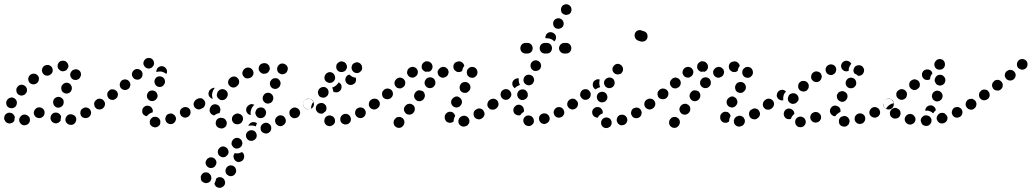

<svg xmlns="http://www.w3.org/2000/svg" viewBox="-24 -567 4858 904"><path d="M109 16Q113 12 115 8Q117 3 117 -2Q117 -7 116 -11Q112 -21 102 -25Q93 -30 83 -26H82Q78 -24 74 -20Q71 -17 69 -13Q66 -8 66 -3Q66 2 68 7Q72 16 81 21Q90 25 100 21H101Q106 19 109 16ZM332 7Q337 -2 334 -12Q331 -22 321 -26Q312 -31 302 -28H301Q292 -25 287 -15Q282 -6 285 4Q289 14 298 18Q307 23 317 20H318Q328 16 332 7ZM28 13Q23 15 18 14Q14 14 9 11Q5 9 2 5Q1 4 1 4Q-2 0 -4 -5Q-5 -10 -4 -15Q-4 -20 -1 -24Q1 -28 5 -31Q14 -38 24 -36Q34 -35 40 -27Q41 -26 41 -26Q42 -24 44 -21Q45 -18 46 -15Q44 -9 44 -3Q44 -2 44 0Q43 2 41 5Q39 7 37 9Q33 12 28 13ZM241 14Q236 14 232 13Q227 11 223 8Q219 5 217 0Q217 -1 216 -1Q212 -11 215 -20Q219 -30 228 -35Q233 -37 238 -37Q243 -37 247 -36Q252 -34 256 -31Q259 -27 262 -23Q262 -23 262 -23Q262 -21 263 -20Q263 -19 264 -17Q262 -12 262 -7Q261 -4 262 0Q260 3 257 6Q254 9 251 11Q246 13 241 14ZM399 -20Q402 -24 404 -29Q405 -34 405 -39Q404 -44 402 -48Q397 -57 387 -60Q377 -63 368 -58L367 -57Q363 -55 359 -51Q356 -47 355 -42Q354 -38 354 -33Q355 -28 357 -23Q362 -14 372 -12Q382 -9 391 -14H392Q396 -17 399 -20ZM185 -30Q188 -40 183 -49Q177 -58 167 -61Q157 -63 148 -58L147 -57Q139 -52 136 -42Q133 -32 139 -23Q144 -14 154 -12Q164 -9 173 -14L174 -15Q183 -20 185 -30ZM466 -64Q469 -68 469 -73Q470 -78 469 -82Q468 -87 465 -91Q459 -100 449 -101Q439 -103 430 -97Q426 -94 423 -90Q420 -85 419 -81Q419 -76 420 -71Q421 -66 424 -62Q430 -53 440 -52Q450 -50 459 -56Q463 -59 466 -64ZM6 -76Q3 -86 9 -95V-96Q12 -100 16 -103Q20 -106 25 -107Q29 -109 34 -108Q39 -107 44 -104Q52 -99 55 -89Q57 -79 52 -70V-69Q49 -65 45 -62Q41 -59 36 -58Q35 -58 34 -58Q33 -58 32 -57Q30 -58 27 -58Q24 -59 21 -59Q20 -59 19 -60Q18 -60 17 -61Q8 -66 6 -76ZM226 -86Q226 -81 228 -76Q229 -71 233 -68Q236 -64 241 -62Q245 -60 250 -60Q255 -60 260 -62Q264 -64 268 -67Q272 -70 274 -75V-76Q276 -80 276 -85Q276 -90 275 -95Q273 -100 269 -103Q266 -107 261 -109Q252 -113 242 -109Q233 -106 228 -96V-95Q226 -91 226 -86ZM53 -142Q53 -131 60 -124Q68 -117 78 -117Q89 -118 96 -125V-126Q104 -133 103 -144Q103 -154 95 -161Q88 -168 78 -168Q67 -168 60 -160Q52 -152 53 -142ZM265 -147Q266 -137 275 -131Q284 -125 294 -127Q304 -129 310 -137V-138Q313 -142 314 -147Q315 -152 314 -157Q313 -162 310 -166Q308 -170 304 -173Q295 -179 285 -177Q275 -175 269 -166H268Q263 -157 265 -147ZM112 -207Q110 -203 109 -198Q108 -193 110 -188Q111 -183 114 -179Q121 -171 131 -170Q141 -169 149 -175L150 -176Q158 -182 159 -193Q161 -203 154 -211Q148 -219 137 -220Q127 -221 119 -215L118 -214Q114 -211 112 -207ZM307 -220Q306 -215 307 -210Q308 -205 311 -201Q314 -197 318 -194Q327 -189 337 -191Q347 -193 353 -202V-203Q356 -207 357 -212Q358 -217 357 -222Q356 -227 353 -231Q350 -235 346 -237Q337 -243 327 -240Q317 -238 311 -229Q308 -224 307 -220ZM175 -244Q171 -235 176 -225Q180 -216 190 -212Q200 -209 209 -213L210 -214Q219 -218 223 -228Q226 -238 222 -247Q220 -252 216 -255Q212 -258 208 -260Q203 -262 198 -261Q193 -261 189 -259H188Q178 -254 175 -244ZM296 -247Q297 -250 298 -252Q298 -255 298 -258Q297 -268 289 -275Q282 -282 271 -281H270Q265 -281 261 -279Q256 -277 253 -273Q250 -269 248 -264Q247 -260 247 -255Q248 -244 256 -238Q263 -231 274 -231L275 -232Q279 -232 283 -234Q287 -235 290 -238Q291 -240 292 -241Q294 -244 296 -247Z M714 31Q719 30 723 26Q727 23 729 19Q731 14 731 9Q732 -1 725 -9Q718 -17 708 -17Q697 -18 690 -11Q682 -4 681 6Q681 11 682 16Q684 21 687 24Q691 28 695 30Q700 32 705 33Q710 33 714 31ZM796 11Q800 7 802 3Q804 -2 805 -7Q805 -12 803 -16Q799 -26 790 -30Q781 -35 771 -31Q766 -30 762 -26Q759 -23 757 -18Q755 -14 754 -9Q754 -4 756 1Q759 11 769 15Q778 19 788 16Q793 14 796 11ZM860 -16Q864 -18 867 -22Q871 -26 872 -31Q874 -35 873 -40Q873 -45 871 -50Q866 -59 856 -62Q846 -65 837 -60Q828 -56 824 -46Q821 -36 826 -27Q828 -22 832 -19Q836 -16 841 -14Q845 -13 850 -13Q855 -14 860 -16ZM658 -23Q654 -25 650 -29Q647 -33 646 -38Q645 -43 646 -48Q647 -58 655 -64Q663 -71 674 -69Q679 -69 683 -66Q687 -64 690 -60Q693 -56 695 -51Q696 -46 695 -41Q695 -40 695 -40Q695 -39 695 -38Q693 -38 691 -37Q682 -34 675 -28Q670 -24 667 -20Q667 -20 667 -20Q667 -20 667 -20Q662 -20 658 -23ZM934 -64Q937 -68 938 -73Q938 -78 937 -83Q936 -87 933 -92Q927 -100 917 -102Q907 -103 898 -97Q894 -94 892 -90Q889 -86 888 -81Q887 -76 888 -71Q890 -66 892 -62Q899 -54 909 -52Q919 -51 927 -57Q932 -60 934 -64ZM470 -73Q472 -83 466 -91Q460 -100 450 -102Q439 -104 431 -98Q427 -95 424 -91Q421 -86 420 -81Q420 -77 421 -72Q422 -67 424 -63Q427 -59 431 -56Q436 -53 441 -52Q445 -52 450 -53Q455 -54 459 -56V-57Q468 -62 470 -73ZM669 -107Q673 -98 682 -93Q687 -91 692 -91Q697 -91 702 -93Q706 -95 710 -98Q713 -101 715 -106H716Q720 -116 716 -125Q712 -135 703 -139Q698 -141 693 -141Q688 -141 684 -140Q679 -138 675 -134Q672 -131 670 -126Q666 -117 669 -107ZM531 -118Q532 -129 526 -137Q523 -141 518 -143Q514 -146 509 -146Q504 -147 499 -146Q495 -145 491 -142V-141Q482 -135 481 -125Q480 -115 486 -106Q489 -102 493 -100Q497 -97 502 -97Q507 -96 512 -97Q517 -99 521 -102Q529 -108 531 -118ZM587 -157Q589 -161 590 -166Q590 -171 589 -176Q587 -180 584 -184Q581 -188 577 -190Q572 -193 567 -193Q563 -194 558 -192Q553 -191 549 -188Q545 -185 543 -180Q540 -176 540 -171Q539 -166 541 -161Q542 -156 545 -152Q549 -149 553 -146Q557 -144 562 -143Q567 -143 572 -144Q577 -146 581 -149Q585 -152 587 -157ZM704 -177Q706 -167 715 -161Q724 -156 734 -158Q744 -161 749 -170Q755 -179 752 -189Q750 -199 741 -204Q732 -209 722 -207Q712 -205 707 -196Q701 -187 704 -177ZM647 -216Q648 -226 641 -234Q634 -241 624 -242Q614 -243 606 -236Q598 -229 597 -218Q597 -208 604 -200Q610 -193 621 -192Q631 -191 639 -198Q647 -205 647 -216ZM723 -251Q732 -257 742 -255Q752 -253 758 -244Q764 -236 762 -226Q761 -224 761 -222Q760 -220 759 -219Q756 -221 753 -223Q745 -228 736 -230Q726 -231 717 -229Q715 -228 712 -228Q712 -230 712 -232Q712 -234 713 -236Q715 -246 723 -251ZM687 -247Q683 -245 678 -244Q673 -244 668 -246Q663 -247 660 -251Q652 -258 651 -268Q651 -278 658 -286Q665 -294 675 -294Q686 -295 693 -288Q697 -285 699 -280Q701 -276 701 -271Q702 -268 701 -265Q701 -262 700 -260Q698 -258 697 -257Q696 -255 695 -253Q692 -249 687 -247Z M987 294Q987 295 986 297Q986 299 986 300Q987 302 988 304Q992 313 1002 316Q1012 319 1021 315L1022 314Q1027 312 1030 308Q1033 305 1035 300Q1036 295 1036 290Q1035 285 1033 281Q1031 276 1027 273Q1023 270 1019 268Q1014 267 1009 267Q1004 267 1000 270H999Q997 271 996 272Q995 273 994 274Q994 275 993 276Q992 285 987 294ZM966 255Q963 251 959 248Q955 245 950 245Q945 244 940 245Q935 246 931 249Q927 252 925 256Q922 261 921 266Q921 270 922 275Q922 276 922 277Q923 282 926 286Q929 289 934 292Q938 294 943 295Q948 296 953 294Q963 292 968 283Q973 274 970 264Q970 264 970 263Q969 259 966 255ZM1038 242Q1040 253 1049 258Q1053 261 1058 262Q1063 263 1068 262Q1072 261 1077 258Q1081 255 1083 251L1084 250Q1090 242 1087 231Q1085 221 1077 216Q1068 210 1058 212Q1048 214 1042 223V224Q1036 232 1038 242ZM995 196Q994 186 985 179Q982 176 977 175Q972 173 967 174Q962 174 958 177Q953 179 950 183V184Q943 192 944 202Q946 213 954 219Q962 225 972 224Q982 223 989 215V214Q996 206 995 196ZM1078 159Q1073 168 1077 178Q1080 188 1089 193Q1098 198 1108 194Q1118 191 1123 182V181Q1127 173 1125 163Q1123 154 1115 149Q1107 153 1098 155Q1090 156 1081 154Q1081 155 1080 156Q1079 157 1079 158ZM1052 152Q1053 142 1047 133Q1044 129 1040 127Q1036 124 1031 123Q1026 122 1021 123Q1017 124 1012 127V128Q1003 134 1002 144Q1000 154 1006 163Q1009 167 1013 169Q1017 172 1022 173Q1027 174 1032 173Q1037 172 1041 169V168Q1050 162 1052 152ZM1112 122Q1115 119 1116 114Q1118 109 1117 104Q1116 99 1114 95Q1109 86 1099 83Q1089 80 1080 85L1079 86Q1075 88 1072 92Q1069 96 1067 101Q1066 106 1066 111Q1067 116 1070 120Q1075 129 1085 132Q1095 134 1104 129Q1109 126 1112 122ZM1179 87Q1182 83 1184 79Q1185 74 1185 69Q1184 64 1182 59Q1177 50 1167 47Q1158 44 1148 49Q1138 54 1135 64Q1132 73 1137 83Q1142 92 1151 95Q1161 98 1170 94L1171 93Q1176 91 1179 87ZM1239 59H1240Q1244 56 1247 53Q1251 49 1252 44Q1254 39 1253 34Q1253 29 1251 25Q1246 16 1236 12Q1226 9 1217 14H1216Q1212 17 1209 20Q1205 24 1204 29Q1202 33 1203 38Q1203 43 1205 48Q1210 57 1220 60Q1230 64 1239 59ZM1026 37Q1031 35 1035 32Q1039 29 1041 25Q1043 20 1044 15Q1044 10 1043 6Q1041 1 1038 -3Q1035 -7 1031 -9Q1026 -12 1021 -12Q1021 -12 1020 -12Q1010 -14 1002 -8Q993 -2 992 9Q991 14 992 18Q993 23 996 27Q999 31 1004 34Q1008 36 1013 37Q1015 37 1016 38Q1021 38 1026 37ZM1155 24Q1150 24 1146 26Q1146 25 1146 24Q1147 23 1147 22V21Q1150 17 1153 14Q1157 10 1162 9Q1166 7 1171 8Q1176 8 1181 10Q1182 11 1184 12Q1185 12 1186 14Q1184 17 1182 22Q1181 25 1181 28Q1178 27 1174 26Q1165 23 1155 24ZM1316 17Q1319 13 1321 9Q1322 4 1322 -1Q1321 -6 1319 -10Q1314 -20 1304 -23Q1294 -26 1285 -21L1284 -20Q1280 -18 1277 -14Q1274 -11 1272 -6Q1271 -1 1271 4Q1272 9 1274 13Q1279 22 1289 26Q1298 29 1308 24V23Q1313 21 1316 17ZM1114 9Q1117 5 1119 0Q1121 -4 1120 -9Q1120 -14 1118 -19Q1113 -28 1103 -31Q1094 -35 1084 -30L1082 -29Q1078 -27 1074 -23Q1071 -19 1069 -15Q1068 -10 1068 -5Q1068 0 1071 5Q1075 14 1085 17Q1095 20 1104 16L1106 15Q1111 13 1114 9ZM1384 -21Q1387 -25 1388 -29Q1390 -34 1389 -39Q1388 -44 1386 -48Q1380 -57 1370 -60Q1360 -63 1352 -57H1351Q1346 -54 1343 -50Q1340 -47 1339 -42Q1338 -37 1339 -32Q1339 -27 1342 -23Q1347 -14 1357 -11Q1367 -9 1376 -14H1377Q1381 -17 1384 -21ZM1178 -37Q1178 -32 1180 -28Q1181 -23 1185 -19Q1188 -15 1192 -13Q1202 -9 1211 -12Q1221 -15 1226 -25Q1228 -30 1229 -35Q1229 -40 1228 -44Q1226 -49 1223 -53Q1219 -57 1215 -59Q1206 -63 1196 -60Q1186 -57 1181 -47Q1179 -42 1178 -37ZM966 -36Q961 -45 964 -55V-57Q966 -62 969 -66Q972 -70 976 -73Q980 -75 985 -76Q990 -77 995 -75Q1005 -73 1010 -64Q1015 -55 1013 -45L1012 -42Q1012 -40 1011 -38Q1010 -36 1009 -34Q1007 -34 1006 -34Q996 -32 988 -26Q987 -25 986 -24Q985 -24 984 -24Q983 -24 982 -24Q972 -27 966 -36ZM1172 -72Q1173 -73 1174 -73Q1167 -77 1160 -77Q1152 -76 1146 -71L1144 -69Q1136 -63 1135 -52Q1134 -42 1141 -34Q1144 -30 1148 -28Q1152 -26 1157 -25Q1155 -32 1156 -40Q1157 -49 1161 -57Q1165 -66 1172 -72ZM1454 -73Q1455 -83 1449 -91Q1447 -95 1442 -98Q1438 -101 1433 -102Q1428 -102 1424 -101Q1419 -100 1415 -97H1414Q1410 -94 1407 -90Q1404 -86 1404 -81Q1403 -76 1404 -71Q1405 -66 1408 -62Q1414 -54 1424 -52Q1434 -50 1443 -56Q1452 -62 1454 -73ZM942 -76Q944 -86 938 -94Q935 -98 931 -101Q926 -104 922 -105Q917 -105 912 -104Q907 -103 903 -100L899 -97Q895 -95 892 -90Q889 -86 888 -81Q888 -76 889 -72Q890 -67 893 -63Q895 -59 900 -56Q904 -53 909 -52Q914 -52 918 -53Q923 -54 927 -57L932 -59Q940 -65 942 -76ZM1213 -106Q1212 -101 1214 -96Q1215 -92 1219 -88Q1222 -84 1226 -82Q1236 -77 1246 -81Q1255 -84 1260 -93V-94Q1263 -99 1263 -104Q1263 -109 1262 -113Q1260 -118 1257 -122Q1253 -125 1249 -128Q1240 -132 1230 -129Q1220 -126 1216 -116H1215Q1213 -111 1213 -106ZM998 -126Q996 -121 997 -116Q998 -111 1001 -107Q1004 -103 1008 -100Q1016 -94 1027 -96Q1037 -98 1043 -107L1044 -109Q1050 -117 1048 -127Q1046 -138 1037 -143Q1029 -149 1019 -147Q1009 -145 1003 -137L1001 -135Q999 -131 998 -126ZM988 -154Q984 -154 980 -153Q976 -152 972 -150L968 -147Q964 -144 961 -140Q959 -135 958 -131Q957 -126 958 -121Q959 -116 962 -112Q965 -108 969 -105Q973 -102 978 -102Q978 -102 978 -102Q978 -102 978 -102Q976 -106 975 -112Q973 -121 976 -131Q978 -140 983 -147L984 -149Q986 -152 988 -154ZM1248 -165Q1251 -156 1260 -151Q1265 -149 1270 -148Q1275 -148 1280 -150Q1284 -151 1288 -155Q1292 -158 1294 -162V-163Q1299 -172 1296 -182Q1292 -192 1283 -197Q1279 -199 1274 -199Q1269 -199 1264 -198Q1259 -196 1256 -193Q1252 -190 1250 -185L1249 -184Q1245 -175 1248 -165ZM1050 -182Q1049 -172 1056 -164Q1063 -156 1073 -155Q1083 -154 1091 -161L1093 -163Q1101 -169 1102 -180Q1103 -190 1096 -198Q1089 -206 1079 -207Q1069 -207 1061 -201L1059 -199Q1051 -192 1050 -182ZM1124 -240Q1121 -236 1119 -232Q1117 -227 1117 -222Q1117 -217 1119 -213Q1124 -203 1133 -199Q1143 -196 1152 -200L1155 -201Q1164 -205 1168 -215Q1172 -224 1167 -234Q1165 -238 1162 -242Q1158 -245 1154 -247Q1149 -249 1144 -249Q1139 -249 1134 -247L1132 -246Q1128 -244 1124 -240ZM1282 -234Q1285 -224 1295 -220Q1304 -215 1314 -219Q1323 -222 1328 -231V-232Q1333 -241 1330 -251Q1326 -261 1317 -265Q1308 -270 1298 -267Q1288 -263 1284 -254L1283 -253Q1279 -244 1282 -234ZM1199 -260Q1193 -252 1194 -241Q1196 -231 1204 -225Q1212 -218 1222 -220H1225Q1230 -221 1234 -223Q1238 -226 1241 -230Q1244 -234 1246 -239Q1247 -243 1246 -248Q1245 -253 1243 -258Q1240 -262 1236 -265Q1232 -268 1228 -269Q1223 -270 1218 -270L1216 -269Q1205 -268 1199 -260Z M1541 23Q1550 18 1553 8Q1554 3 1553 -2Q1553 -6 1550 -11Q1548 -15 1544 -18Q1540 -21 1535 -22L1534 -23Q1524 -25 1515 -20Q1506 -15 1504 -5Q1501 5 1506 14Q1511 23 1521 26H1522Q1532 29 1541 23ZM1620 13Q1623 10 1626 6Q1628 1 1628 -4Q1629 -9 1627 -13Q1624 -23 1615 -28Q1606 -33 1596 -30H1595Q1591 -28 1587 -25Q1583 -22 1581 -17Q1578 -13 1578 -8Q1578 -3 1579 2Q1582 12 1591 16Q1600 21 1610 18H1611Q1616 17 1620 13ZM1693 -21Q1696 -25 1697 -29Q1699 -34 1698 -39Q1698 -44 1695 -48Q1693 -53 1689 -56Q1685 -59 1680 -60Q1676 -62 1671 -61Q1666 -61 1661 -58Q1656 -56 1653 -52Q1650 -48 1649 -43Q1647 -38 1648 -33Q1648 -28 1651 -24Q1656 -15 1666 -12Q1676 -9 1685 -14Q1690 -17 1693 -21ZM1472 -38Q1464 -45 1463 -55V-56Q1463 -66 1469 -74Q1476 -81 1487 -82Q1497 -83 1505 -76Q1513 -69 1513 -59V-58Q1514 -54 1512 -50Q1511 -45 1508 -42Q1506 -41 1504 -39Q1499 -36 1495 -32Q1493 -32 1492 -32Q1491 -32 1490 -32Q1480 -31 1472 -38ZM1759 -64Q1762 -68 1763 -73Q1763 -78 1762 -82Q1761 -87 1758 -91Q1752 -100 1742 -102Q1732 -103 1724 -97H1723Q1719 -94 1716 -90Q1714 -86 1713 -81Q1712 -76 1713 -71Q1714 -66 1717 -62Q1723 -54 1733 -52Q1743 -50 1752 -56V-57Q1756 -59 1759 -64ZM1404 -81Q1406 -92 1415 -98Q1424 -104 1434 -102Q1444 -100 1450 -92Q1451 -91 1451 -90Q1452 -89 1452 -88Q1446 -81 1443 -72Q1440 -64 1441 -55Q1432 -50 1423 -53Q1414 -55 1408 -63Q1403 -71 1404 -81ZM1473 -129Q1474 -124 1476 -120Q1478 -115 1482 -112Q1486 -109 1491 -108Q1496 -107 1501 -107Q1506 -108 1510 -110Q1514 -113 1517 -116Q1521 -120 1522 -125V-126Q1525 -136 1520 -145Q1515 -154 1505 -157Q1495 -159 1486 -154Q1477 -149 1474 -139Q1472 -134 1473 -129ZM1568 -175 1569 -176Q1570 -178 1571 -180Q1574 -178 1577 -175Q1580 -172 1582 -169Q1586 -160 1583 -150Q1580 -140 1571 -135Q1565 -132 1558 -132Q1551 -132 1545 -136Q1545 -137 1545 -137Q1544 -147 1540 -155Q1549 -157 1556 -163Q1563 -168 1568 -175ZM1651 -183Q1654 -192 1651 -201Q1644 -202 1638 -204Q1630 -208 1623 -214Q1622 -215 1621 -216Q1620 -216 1619 -215Q1617 -215 1616 -214H1615Q1606 -209 1603 -199Q1600 -189 1605 -180Q1610 -171 1620 -168Q1630 -165 1639 -170Q1648 -174 1651 -183ZM1504 -196Q1506 -186 1515 -181Q1524 -175 1534 -177Q1544 -179 1550 -188Q1556 -197 1553 -207Q1551 -217 1543 -223Q1534 -229 1524 -227Q1514 -224 1508 -216V-215Q1502 -207 1504 -196ZM1646 -271Q1650 -273 1655 -274Q1660 -274 1665 -272Q1670 -270 1673 -267Q1674 -266 1674 -266Q1681 -259 1681 -248Q1682 -238 1674 -231Q1667 -223 1657 -223Q1646 -223 1639 -230Q1639 -230 1639 -230Q1636 -233 1634 -237Q1632 -241 1631 -245Q1632 -250 1632 -255Q1632 -255 1632 -255Q1633 -258 1634 -261Q1636 -264 1638 -266Q1641 -269 1646 -271ZM1566 -270Q1562 -266 1560 -261Q1559 -257 1559 -252Q1559 -247 1561 -242Q1565 -233 1575 -229Q1585 -226 1594 -230H1595Q1604 -234 1608 -244Q1612 -254 1607 -263Q1605 -268 1602 -271Q1598 -275 1593 -276Q1589 -278 1584 -278Q1579 -278 1574 -276V-275Q1569 -273 1566 -270Z M1879 15Q1881 11 1880 6Q1880 1 1877 -4Q1875 -8 1871 -11Q1867 -14 1862 -16Q1858 -17 1853 -16Q1848 -16 1843 -14Q1839 -11 1836 -7L1835 -6Q1831 -2 1830 3Q1829 8 1829 13Q1830 18 1832 22Q1834 26 1838 29Q1846 36 1857 35Q1867 34 1873 26L1875 24Q1878 20 1879 15ZM2177 23Q2181 19 2183 15Q2186 11 2186 6Q2187 1 2185 -4Q2182 -14 2173 -19Q2164 -24 2154 -21L2152 -20Q2147 -19 2144 -16Q2140 -13 2137 -8Q2135 -4 2134 1Q2134 6 2135 11Q2138 21 2147 26Q2156 31 2166 28L2168 27Q2173 26 2177 23ZM2079 6Q2071 -1 2070 -11Q2070 -13 2070 -14Q2069 -25 2076 -32Q2083 -40 2093 -41Q2098 -41 2103 -40Q2108 -38 2111 -35Q2114 -32 2116 -29Q2118 -25 2119 -22Q2118 -20 2118 -19Q2113 -10 2112 -1Q2112 2 2112 5Q2109 7 2105 9Q2102 11 2098 11Q2087 12 2079 6ZM2253 -17Q2255 -21 2257 -26Q2258 -30 2257 -35Q2256 -40 2253 -44Q2251 -49 2247 -52Q2243 -54 2238 -56Q2233 -57 2228 -56Q2223 -55 2219 -52L2217 -51Q2213 -49 2210 -45Q2207 -41 2206 -36Q2205 -31 2206 -26Q2207 -21 2209 -17Q2215 -8 2225 -6Q2235 -3 2244 -9L2245 -10Q2250 -13 2253 -17ZM1929 -57Q1928 -67 1920 -73Q1916 -76 1911 -78Q1906 -79 1901 -78Q1896 -78 1892 -75Q1888 -73 1885 -69L1883 -67Q1877 -59 1878 -49Q1880 -39 1888 -32Q1892 -29 1896 -28Q1901 -27 1906 -27Q1911 -28 1915 -30Q1920 -33 1923 -37L1924 -38Q1930 -46 1929 -57ZM2322 -72Q2324 -83 2318 -91Q2315 -95 2310 -98Q2306 -100 2301 -101Q2296 -102 2292 -101Q2287 -100 2283 -97L2281 -96Q2273 -90 2271 -79Q2269 -69 2275 -61Q2278 -57 2282 -54Q2287 -51 2291 -51Q2296 -50 2301 -51Q2306 -52 2310 -55L2312 -56Q2320 -62 2322 -72ZM1760 -64Q1763 -68 1764 -73Q1765 -78 1764 -83Q1763 -88 1760 -92Q1754 -101 1744 -102Q1733 -104 1725 -98H1724Q1715 -92 1713 -81Q1712 -71 1717 -63Q1723 -54 1734 -52Q1744 -51 1752 -56L1753 -57Q1758 -60 1760 -64ZM2101 -79Q2104 -69 2113 -64Q2117 -62 2122 -61Q2127 -60 2132 -62Q2137 -63 2140 -66Q2144 -69 2147 -74L2148 -75Q2153 -84 2150 -94Q2147 -104 2138 -109Q2134 -112 2129 -113Q2124 -113 2120 -112Q2115 -110 2111 -107Q2107 -104 2104 -100L2103 -98Q2098 -89 2101 -79ZM1972 -102V-103Q1978 -111 1976 -122Q1974 -132 1966 -138Q1962 -140 1957 -141Q1952 -142 1947 -142Q1942 -141 1938 -138Q1934 -135 1931 -131L1930 -130V-129Q1927 -125 1926 -120Q1925 -116 1926 -111Q1927 -106 1930 -102Q1932 -98 1936 -95Q1945 -89 1955 -91Q1965 -93 1971 -101ZM1826 -123Q1827 -134 1820 -142Q1813 -149 1803 -150Q1793 -151 1785 -145L1784 -144Q1780 -140 1777 -136Q1775 -132 1775 -127Q1774 -122 1776 -117Q1777 -112 1780 -108Q1787 -101 1797 -100Q1808 -99 1816 -105L1817 -106Q1825 -113 1826 -123ZM2141 -148Q2143 -138 2152 -133Q2157 -130 2162 -130Q2167 -129 2171 -130Q2176 -131 2180 -135Q2184 -138 2187 -142L2188 -144Q2193 -153 2190 -163Q2187 -173 2178 -178Q2169 -183 2159 -180Q2149 -178 2144 -169L2143 -167Q2138 -158 2141 -148ZM1882 -166Q1884 -170 1884 -175Q1885 -180 1883 -185Q1881 -190 1878 -193Q1875 -197 1870 -199Q1866 -201 1861 -202Q1856 -202 1851 -200Q1846 -199 1843 -195L1842 -194Q1838 -191 1836 -187Q1834 -182 1833 -177Q1833 -172 1835 -167Q1836 -163 1840 -159Q1843 -155 1847 -153Q1852 -151 1857 -151Q1862 -150 1866 -152Q1871 -154 1875 -157L1876 -158Q1880 -161 1882 -166ZM2025 -169Q2026 -174 2026 -179Q2026 -184 2024 -188Q2022 -193 2019 -196Q2011 -203 2001 -203Q1991 -203 1983 -196L1982 -194Q1975 -187 1975 -177Q1975 -166 1983 -159Q1990 -152 2000 -152Q2011 -152 2018 -159L2019 -161Q2023 -164 2025 -169ZM2182 -245Q2189 -252 2199 -252Q2204 -252 2209 -250Q2213 -249 2217 -245Q2220 -241 2222 -237Q2224 -232 2224 -227Q2224 -225 2224 -222Q2222 -212 2214 -206Q2206 -199 2196 -201Q2186 -202 2179 -210Q2173 -218 2174 -228Q2174 -238 2182 -245ZM2083 -212Q2086 -216 2087 -221Q2089 -226 2088 -231Q2087 -235 2085 -240Q2082 -244 2078 -247Q2075 -250 2070 -251Q2065 -253 2060 -252Q2055 -251 2051 -249L2049 -248Q2045 -245 2042 -241Q2039 -237 2037 -233Q2036 -228 2037 -223Q2037 -218 2040 -214Q2045 -205 2055 -202Q2065 -199 2074 -205L2076 -206Q2080 -208 2083 -212ZM1940 -215Q1943 -219 1943 -224Q1944 -229 1943 -234Q1941 -239 1938 -243Q1935 -247 1931 -249Q1926 -251 1922 -252Q1917 -253 1912 -251Q1907 -250 1903 -247L1902 -246Q1898 -243 1896 -239Q1893 -234 1893 -229Q1892 -224 1893 -220Q1895 -215 1898 -211Q1901 -207 1905 -205Q1909 -202 1914 -202Q1919 -201 1924 -202Q1929 -204 1933 -207L1934 -208Q1938 -211 1940 -215ZM2162 -257Q2160 -267 2152 -273Q2144 -279 2134 -278L2132 -277Q2122 -276 2115 -268Q2109 -259 2111 -249Q2112 -239 2121 -233Q2129 -226 2139 -228H2141Q2144 -229 2147 -230Q2149 -231 2152 -233Q2153 -239 2155 -245Q2158 -252 2162 -257ZM1962 -246Q1960 -256 1964 -265Q1967 -270 1971 -273Q1975 -276 1979 -278Q1984 -279 1989 -278Q1994 -278 1998 -276Q2000 -275 2001 -274Q2010 -268 2012 -258Q2014 -248 2009 -240Q2007 -236 2003 -233Q2000 -231 1996 -229Q1993 -230 1991 -230Q1985 -230 1979 -229Q1978 -230 1977 -230Q1976 -231 1974 -232Q1965 -237 1962 -246Z M2479 22Q2488 16 2490 6Q2490 1 2489 -4Q2488 -9 2485 -13Q2482 -17 2478 -20Q2474 -22 2469 -23Q2459 -25 2450 -19Q2442 -13 2440 -3Q2439 2 2441 7Q2442 12 2445 16Q2447 20 2452 23Q2456 25 2461 26Q2471 28 2479 22ZM2561 3Q2566 -6 2563 -16Q2561 -21 2558 -25Q2555 -28 2550 -31Q2546 -33 2541 -33Q2536 -34 2531 -32Q2521 -29 2516 -20Q2512 -11 2515 -1Q2516 4 2520 8Q2523 12 2527 14Q2532 16 2537 17Q2542 17 2546 15Q2556 12 2561 3ZM2619 -16Q2624 -18 2627 -22Q2630 -26 2632 -30Q2633 -35 2633 -40Q2632 -45 2630 -49Q2625 -59 2615 -62Q2605 -65 2596 -60Q2592 -58 2589 -54Q2585 -50 2584 -45Q2582 -41 2583 -36Q2583 -31 2586 -26Q2590 -17 2600 -14Q2610 -11 2619 -16ZM2400 -31Q2393 -38 2393 -49Q2393 -54 2395 -58Q2397 -63 2401 -66Q2404 -70 2409 -72Q2413 -74 2418 -74Q2423 -74 2428 -72Q2432 -70 2436 -66Q2439 -63 2441 -58Q2443 -53 2443 -49V-48Q2443 -46 2443 -44Q2442 -42 2442 -40Q2439 -39 2437 -37Q2430 -32 2425 -24Q2423 -24 2422 -24Q2420 -24 2418 -24Q2408 -24 2400 -31ZM2696 -73Q2698 -83 2692 -91Q2689 -95 2685 -98Q2681 -101 2676 -102Q2671 -102 2666 -101Q2662 -100 2658 -97H2657Q2649 -91 2647 -81Q2645 -71 2651 -63Q2654 -58 2658 -56Q2663 -53 2667 -52Q2672 -51 2677 -52Q2682 -54 2686 -56Q2695 -62 2696 -73ZM2323 -73Q2324 -83 2319 -91Q2313 -100 2302 -102Q2292 -103 2284 -98Q2275 -92 2273 -81Q2272 -71 2277 -63Q2280 -59 2285 -56Q2289 -53 2294 -52Q2299 -52 2303 -53Q2308 -54 2312 -56V-57Q2321 -62 2323 -73ZM2413 -129Q2413 -129 2412 -129Q2411 -124 2411 -119Q2412 -114 2414 -110Q2416 -105 2420 -102Q2424 -99 2428 -97Q2438 -94 2447 -99Q2456 -103 2460 -112Q2463 -122 2459 -131Q2455 -141 2445 -145Q2435 -148 2426 -144Q2416 -140 2413 -130Q2413 -130 2413 -129ZM2379 -109Q2382 -113 2383 -117Q2384 -122 2383 -127Q2382 -132 2379 -136Q2373 -145 2363 -147Q2353 -149 2344 -143Q2344 -143 2343 -142Q2343 -142 2342 -142Q2334 -135 2333 -125Q2332 -114 2339 -106Q2345 -98 2356 -97Q2366 -96 2374 -103Q2377 -106 2379 -109ZM2388 -173Q2388 -183 2395 -190Q2400 -195 2406 -197Q2412 -199 2419 -198Q2418 -195 2418 -193Q2418 -183 2421 -174Q2422 -170 2424 -167Q2420 -166 2417 -164Q2408 -160 2401 -153Q2400 -152 2400 -152Q2399 -153 2398 -153Q2397 -154 2396 -155Q2388 -162 2388 -173ZM2443 -201Q2439 -191 2442 -182Q2446 -172 2455 -168Q2464 -163 2474 -167Q2484 -170 2488 -180Q2493 -189 2489 -199Q2486 -209 2476 -213Q2467 -217 2457 -214Q2447 -210 2443 -201ZM2474 -260Q2473 -255 2475 -250Q2476 -245 2480 -241Q2483 -238 2487 -235Q2496 -231 2506 -234Q2516 -237 2521 -246Q2523 -251 2524 -256Q2524 -261 2522 -266Q2521 -270 2518 -274Q2514 -278 2510 -280Q2501 -285 2491 -282Q2481 -278 2476 -269Q2474 -265 2474 -260ZM2477 -322Q2484 -330 2484 -340Q2484 -350 2477 -358Q2469 -365 2459 -365H2451Q2441 -365 2433 -358Q2426 -350 2426 -340Q2426 -330 2433 -322Q2441 -315 2451 -315H2459Q2469 -315 2477 -322ZM2568 -322Q2575 -330 2575 -340Q2575 -350 2568 -358Q2561 -365 2550 -365H2542Q2532 -365 2524 -358Q2517 -350 2517 -340Q2517 -330 2524 -322Q2532 -315 2542 -315H2550Q2561 -315 2568 -322ZM2659 -322Q2666 -330 2666 -340Q2666 -350 2659 -358Q2652 -365 2641 -365H2633Q2623 -365 2616 -358Q2608 -350 2608 -340Q2608 -330 2616 -322Q2623 -315 2633 -315H2641Q2652 -315 2659 -322ZM2547 -402V-403Q2552 -412 2562 -415Q2572 -417 2581 -412Q2590 -407 2593 -398Q2596 -388 2591 -379V-378Q2590 -377 2588 -375Q2587 -373 2585 -372Q2585 -373 2584 -374Q2577 -381 2568 -384Q2559 -387 2550 -387H2544Q2544 -391 2544 -395Q2545 -399 2547 -402ZM2581 -450Q2583 -441 2591 -435Q2600 -430 2610 -432Q2620 -434 2626 -442Q2626 -443 2627 -443Q2627 -444 2627 -444Q2632 -453 2629 -463Q2626 -473 2617 -478Q2608 -483 2598 -480Q2588 -477 2583 -468Q2579 -460 2581 -450ZM2617 -525Q2617 -520 2618 -515Q2619 -510 2622 -506Q2625 -502 2630 -500Q2639 -495 2649 -498Q2659 -500 2664 -509V-510Q2666 -514 2667 -519Q2667 -524 2666 -529Q2665 -533 2662 -537Q2659 -541 2654 -544Q2645 -549 2635 -546Q2625 -543 2620 -534Q2618 -530 2617 -525Z M2840 34Q2845 32 2849 29Q2852 25 2854 21Q2856 16 2856 11Q2856 1 2849 -7Q2841 -14 2831 -14Q2826 -14 2821 -12Q2817 -10 2813 -7Q2810 -3 2808 1Q2806 6 2806 11Q2806 21 2813 29Q2820 36 2831 36Q2836 36 2840 34ZM2927 8Q2932 -1 2928 -11Q2927 -15 2923 -19Q2920 -23 2915 -25Q2911 -27 2906 -27Q2901 -27 2896 -26Q2886 -22 2882 -13Q2878 -3 2881 6Q2883 11 2886 15Q2889 18 2894 21Q2898 23 2903 23Q2908 23 2913 21Q2923 18 2927 8ZM2996 -29Q2999 -40 2994 -48Q2991 -53 2987 -56Q2983 -59 2978 -60Q2973 -61 2968 -60Q2963 -59 2959 -57Q2950 -52 2948 -41Q2945 -31 2951 -23Q2953 -18 2957 -15Q2961 -12 2966 -11Q2971 -10 2976 -11Q2981 -11 2985 -14Q2994 -19 2996 -29ZM2778 -16Q2773 -18 2770 -22Q2767 -26 2765 -30Q2764 -35 2764 -40Q2765 -51 2773 -57Q2781 -64 2792 -63Q2802 -62 2808 -54Q2815 -46 2814 -36Q2814 -35 2814 -35Q2814 -34 2814 -33Q2814 -33 2813 -33Q2804 -30 2797 -23Q2793 -18 2790 -13Q2789 -13 2788 -13Q2788 -13 2787 -13Q2782 -14 2778 -16ZM3060 -73Q3061 -83 3055 -91Q3053 -95 3048 -98Q3044 -101 3039 -102Q3034 -102 3030 -101Q3025 -100 3021 -97H3020Q3012 -91 3010 -81Q3008 -71 3014 -63Q3017 -58 3021 -56Q3026 -53 3031 -52Q3035 -51 3040 -52Q3045 -54 3049 -56V-57Q3058 -63 3060 -73ZM2697 -73Q2699 -83 2693 -91Q2690 -95 2686 -98Q2682 -101 2677 -102Q2672 -103 2667 -102Q2662 -100 2658 -98Q2654 -95 2651 -91Q2648 -86 2647 -81Q2647 -77 2648 -72Q2649 -67 2651 -63Q2657 -54 2668 -52Q2678 -51 2686 -56V-57Q2695 -62 2697 -73ZM2788 -101Q2791 -91 2801 -87Q2805 -85 2810 -85Q2815 -85 2820 -87Q2825 -88 2828 -92Q2832 -95 2834 -100Q2838 -109 2834 -119Q2830 -129 2821 -133Q2811 -137 2802 -133Q2792 -130 2788 -120Q2784 -110 2788 -101ZM2757 -119Q2759 -129 2752 -137Q2746 -146 2736 -147Q2725 -148 2717 -142Q2713 -139 2711 -134Q2708 -130 2708 -125Q2707 -120 2708 -115Q2710 -111 2713 -107Q2719 -99 2729 -97Q2739 -96 2748 -102Q2756 -109 2757 -119ZM2767 -171Q2768 -182 2776 -188Q2780 -191 2785 -193Q2789 -194 2794 -194Q2796 -193 2797 -193Q2799 -193 2800 -192Q2799 -188 2798 -184Q2797 -174 2799 -164Q2800 -160 2802 -157Q2798 -156 2794 -154Q2786 -151 2780 -146Q2778 -148 2776 -149Q2774 -151 2772 -153Q2766 -161 2767 -171ZM2821 -170Q2824 -160 2833 -155Q2842 -150 2852 -153Q2862 -156 2867 -165Q2872 -174 2869 -184Q2867 -194 2858 -199Q2849 -204 2839 -201Q2829 -198 2823 -189Q2818 -180 2821 -170ZM2860 -246Q2859 -241 2860 -236Q2861 -231 2864 -227Q2867 -223 2871 -220Q2875 -218 2880 -217Q2885 -216 2890 -217Q2894 -218 2899 -220Q2903 -223 2905 -227H2906Q2908 -232 2909 -236Q2910 -241 2909 -246Q2908 -251 2905 -255Q2903 -259 2898 -262Q2894 -265 2889 -266Q2885 -267 2880 -266Q2875 -265 2871 -262Q2867 -259 2864 -255Q2861 -251 2860 -246ZM3019 -413Q3025 -406 3025 -396Q3025 -386 3018 -378Q3010 -371 3000 -371Q2992 -371 2985 -374Q2978 -376 2972 -381Q2965 -388 2964 -398Q2963 -408 2969 -416Q2975 -424 2985 -425Q2994 -426 3002 -421Q3012 -420 3019 -413Z M3176 15Q3178 11 3177 6Q3177 1 3174 -4Q3172 -8 3168 -11Q3164 -14 3159 -16Q3155 -17 3150 -16Q3145 -16 3140 -14Q3136 -11 3133 -7L3132 -6Q3128 -2 3127 3Q3126 8 3126 13Q3127 18 3129 22Q3131 26 3135 29Q3143 36 3154 35Q3164 34 3170 26L3172 24Q3175 20 3176 15ZM3474 23Q3478 19 3480 15Q3483 11 3483 6Q3484 1 3482 -4Q3479 -14 3470 -19Q3461 -24 3451 -21L3449 -20Q3444 -19 3441 -16Q3437 -13 3434 -8Q3432 -4 3431 1Q3431 6 3432 11Q3435 21 3444 26Q3453 31 3463 28L3465 27Q3470 26 3474 23ZM3376 6Q3368 -1 3367 -11Q3367 -13 3367 -14Q3366 -25 3373 -32Q3380 -40 3390 -41Q3395 -41 3400 -40Q3405 -38 3408 -35Q3411 -32 3413 -29Q3415 -25 3416 -22Q3415 -20 3415 -19Q3410 -10 3409 -1Q3409 2 3409 5Q3406 7 3402 9Q3399 11 3395 11Q3384 12 3376 6ZM3550 -17Q3552 -21 3554 -26Q3555 -30 3554 -35Q3553 -40 3550 -44Q3548 -49 3544 -52Q3540 -54 3535 -56Q3530 -57 3525 -56Q3520 -55 3516 -52L3514 -51Q3510 -49 3507 -45Q3504 -41 3503 -36Q3502 -31 3503 -26Q3504 -21 3506 -17Q3512 -8 3522 -6Q3532 -3 3541 -9L3542 -10Q3547 -13 3550 -17ZM3226 -57Q3225 -67 3217 -73Q3213 -76 3208 -78Q3203 -79 3198 -78Q3193 -78 3189 -75Q3185 -73 3182 -69L3180 -67Q3174 -59 3175 -49Q3177 -39 3185 -32Q3189 -29 3193 -28Q3198 -27 3203 -27Q3208 -28 3212 -30Q3217 -33 3220 -37L3221 -38Q3227 -46 3226 -57ZM3619 -72Q3621 -83 3615 -91Q3612 -95 3607 -98Q3603 -100 3598 -101Q3593 -102 3589 -101Q3584 -100 3580 -97L3578 -96Q3570 -90 3568 -79Q3566 -69 3572 -61Q3575 -57 3579 -54Q3584 -51 3588 -51Q3593 -50 3598 -51Q3603 -52 3607 -55L3609 -56Q3617 -62 3619 -72ZM3057 -64Q3060 -68 3061 -73Q3062 -78 3061 -83Q3060 -88 3057 -92Q3051 -101 3041 -102Q3030 -104 3022 -98H3021Q3012 -92 3010 -81Q3009 -71 3014 -63Q3020 -54 3031 -52Q3041 -51 3049 -56L3050 -57Q3055 -60 3057 -64ZM3398 -79Q3401 -69 3410 -64Q3414 -62 3419 -61Q3424 -60 3429 -62Q3434 -63 3437 -66Q3441 -69 3444 -74L3445 -75Q3450 -84 3447 -94Q3444 -104 3435 -109Q3431 -112 3426 -113Q3421 -113 3417 -112Q3412 -110 3408 -107Q3404 -104 3401 -100L3400 -98Q3395 -89 3398 -79ZM3269 -102V-103Q3275 -111 3273 -122Q3271 -132 3263 -138Q3259 -140 3254 -141Q3249 -142 3244 -142Q3239 -141 3235 -138Q3231 -135 3228 -131L3227 -130V-129Q3224 -125 3223 -120Q3222 -116 3223 -111Q3224 -106 3227 -102Q3229 -98 3233 -95Q3242 -89 3252 -91Q3262 -93 3268 -101ZM3123 -123Q3124 -134 3117 -142Q3110 -149 3100 -150Q3090 -151 3082 -145L3081 -144Q3077 -140 3074 -136Q3072 -132 3072 -127Q3071 -122 3073 -117Q3074 -112 3077 -108Q3084 -101 3094 -100Q3105 -99 3113 -105L3114 -106Q3122 -113 3123 -123ZM3438 -148Q3440 -138 3449 -133Q3454 -130 3459 -130Q3464 -129 3468 -130Q3473 -131 3477 -135Q3481 -138 3484 -142L3485 -144Q3490 -153 3487 -163Q3484 -173 3475 -178Q3466 -183 3456 -180Q3446 -178 3441 -169L3440 -167Q3435 -158 3438 -148ZM3179 -166Q3181 -170 3181 -175Q3182 -180 3180 -185Q3178 -190 3175 -193Q3172 -197 3167 -199Q3163 -201 3158 -202Q3153 -202 3148 -200Q3143 -199 3140 -195L3139 -194Q3135 -191 3133 -187Q3131 -182 3130 -177Q3130 -172 3132 -167Q3133 -163 3137 -159Q3140 -155 3144 -153Q3149 -151 3154 -151Q3159 -150 3163 -152Q3168 -154 3172 -157L3173 -158Q3177 -161 3179 -166ZM3322 -169Q3323 -174 3323 -179Q3323 -184 3321 -188Q3319 -193 3316 -196Q3308 -203 3298 -203Q3288 -203 3280 -196L3279 -194Q3272 -187 3272 -177Q3272 -166 3280 -159Q3287 -152 3297 -152Q3308 -152 3315 -159L3316 -161Q3320 -164 3322 -169ZM3479 -245Q3486 -252 3496 -252Q3501 -252 3506 -250Q3510 -249 3514 -245Q3517 -241 3519 -237Q3521 -232 3521 -227Q3521 -225 3521 -222Q3519 -212 3511 -206Q3503 -199 3493 -201Q3483 -202 3476 -210Q3470 -218 3471 -228Q3471 -238 3479 -245ZM3380 -212Q3383 -216 3384 -221Q3386 -226 3385 -231Q3384 -235 3382 -240Q3379 -244 3375 -247Q3372 -250 3367 -251Q3362 -253 3357 -252Q3352 -251 3348 -249L3346 -248Q3342 -245 3339 -241Q3336 -237 3334 -233Q3333 -228 3334 -223Q3334 -218 3337 -214Q3342 -205 3352 -202Q3362 -199 3371 -205L3373 -206Q3377 -208 3380 -212ZM3237 -215Q3240 -219 3240 -224Q3241 -229 3240 -234Q3238 -239 3235 -243Q3232 -247 3228 -249Q3223 -251 3219 -252Q3214 -253 3209 -251Q3204 -250 3200 -247L3199 -246Q3195 -243 3193 -239Q3190 -234 3190 -229Q3189 -224 3190 -220Q3192 -215 3195 -211Q3198 -207 3202 -205Q3206 -202 3211 -202Q3216 -201 3221 -202Q3226 -204 3230 -207L3231 -208Q3235 -211 3237 -215ZM3459 -257Q3457 -267 3449 -273Q3441 -279 3431 -278L3429 -277Q3419 -276 3412 -268Q3406 -259 3408 -249Q3409 -239 3418 -233Q3426 -226 3436 -228H3438Q3441 -229 3444 -230Q3446 -231 3449 -233Q3450 -239 3452 -245Q3455 -252 3459 -257ZM3259 -246Q3257 -256 3261 -265Q3264 -270 3268 -273Q3272 -276 3276 -278Q3281 -279 3286 -278Q3291 -278 3295 -276Q3297 -275 3298 -274Q3307 -268 3309 -258Q3311 -248 3306 -240Q3304 -236 3300 -233Q3297 -231 3293 -229Q3290 -230 3288 -230Q3282 -230 3276 -229Q3275 -230 3274 -230Q3273 -231 3271 -232Q3262 -237 3259 -246Z M3755 30Q3760 28 3763 24Q3767 20 3768 16Q3770 11 3770 6Q3769 -4 3762 -11Q3754 -18 3744 -18H3743Q3733 -17 3726 -10Q3719 -2 3720 8Q3720 13 3722 18Q3724 22 3728 26Q3731 29 3736 31Q3741 32 3746 32Q3751 32 3755 30ZM3959 28Q3963 27 3967 23Q3971 20 3973 16Q3975 11 3976 6Q3977 -4 3970 -12Q3963 -20 3953 -21H3952Q3947 -21 3943 -19Q3938 -18 3934 -15Q3930 -11 3928 -7Q3926 -3 3926 2Q3925 13 3931 21Q3938 28 3948 29H3949Q3954 30 3959 28ZM4041 11Q4045 7 4047 3Q4050 -2 4050 -7Q4050 -12 4049 -16Q4046 -26 4036 -31Q4027 -35 4017 -32Q4012 -30 4008 -27Q4005 -24 4002 -19Q4000 -15 4000 -10Q3999 -5 4001 0Q4004 9 4013 14Q4023 19 4033 15Q4038 14 4041 11ZM3841 -8Q3844 -18 3839 -27Q3836 -31 3833 -34Q3829 -37 3824 -39Q3819 -40 3814 -40Q3809 -39 3805 -37Q3795 -32 3792 -22Q3789 -12 3794 -3Q3797 2 3801 5Q3804 8 3809 9Q3814 11 3819 10Q3824 10 3828 7H3829Q3838 2 3841 -8ZM3674 -12Q3667 -19 3666 -30Q3666 -35 3668 -40Q3669 -44 3673 -48Q3676 -52 3681 -54Q3685 -56 3690 -56Q3701 -56 3708 -49Q3716 -42 3716 -32Q3716 -32 3716 -31Q3716 -31 3716 -31Q3713 -28 3710 -25Q3703 -18 3700 -8Q3699 -8 3699 -7Q3698 -6 3696 -6Q3694 -6 3692 -6Q3682 -5 3674 -12ZM4114 -22Q4117 -26 4119 -30Q4120 -35 4120 -40Q4119 -45 4117 -49Q4115 -54 4111 -57Q4107 -60 4102 -62Q4098 -63 4093 -63Q4088 -63 4083 -60Q4074 -55 4071 -46Q4067 -36 4072 -26Q4074 -22 4078 -19Q4082 -16 4087 -14Q4091 -13 4096 -13Q4101 -13 4106 -16Q4111 -18 4114 -22ZM3895 -24Q3890 -27 3888 -31Q3885 -35 3884 -40Q3883 -45 3884 -50Q3887 -60 3895 -66Q3904 -72 3914 -69Q3919 -68 3923 -65Q3927 -63 3930 -58Q3933 -54 3933 -50Q3934 -45 3933 -40Q3926 -37 3920 -32Q3913 -27 3909 -20Q3908 -20 3906 -20Q3905 -20 3903 -20Q3899 -21 3895 -24ZM4184 -73Q4186 -83 4180 -91Q4177 -95 4173 -98Q4169 -101 4164 -101Q4159 -102 4154 -101Q4149 -100 4145 -97Q4137 -91 4135 -81Q4133 -71 4139 -62Q4142 -58 4146 -55Q4150 -53 4155 -52Q4160 -51 4165 -52Q4170 -53 4174 -56Q4183 -62 4184 -73ZM3609 -57H3610Q3614 -60 3616 -64Q3619 -68 3620 -73Q3621 -78 3620 -83Q3619 -87 3616 -92Q3610 -100 3600 -102Q3590 -104 3581 -98Q3577 -95 3574 -90Q3571 -86 3570 -81Q3570 -76 3571 -72Q3572 -67 3574 -63Q3580 -54 3591 -52Q3601 -51 3609 -56ZM3686 -96Q3689 -86 3698 -81Q3707 -76 3717 -79Q3727 -82 3732 -91H3733Q3738 -100 3735 -110Q3732 -120 3723 -125Q3714 -130 3704 -127Q3694 -125 3689 -116V-115Q3684 -106 3686 -96ZM3916 -117Q3916 -112 3917 -107Q3918 -102 3921 -98Q3924 -94 3928 -92Q3937 -86 3947 -88Q3957 -91 3962 -100H3963Q3965 -104 3966 -109Q3967 -114 3966 -119Q3964 -124 3962 -128Q3959 -132 3954 -134Q3946 -140 3936 -137Q3925 -135 3920 -126Q3917 -122 3916 -117ZM3677 -136Q3670 -143 3662 -144Q3653 -145 3645 -140Q3640 -137 3638 -133Q3635 -129 3634 -124Q3633 -120 3633 -115Q3634 -110 3637 -106Q3641 -99 3649 -96Q3656 -93 3664 -95Q3663 -102 3664 -110Q3665 -119 3669 -127H3670Q3673 -132 3677 -136ZM3734 -162Q3733 -152 3740 -144Q3747 -137 3758 -136Q3768 -136 3776 -142V-143Q3784 -150 3784 -160Q3785 -170 3778 -178Q3771 -186 3760 -186Q3750 -187 3742 -180Q3734 -173 3734 -162ZM3958 -171Q3960 -161 3969 -155Q3977 -150 3988 -152Q3998 -154 4003 -162L4004 -163Q4009 -171 4007 -181Q4005 -192 3997 -197Q3988 -203 3978 -201Q3968 -199 3962 -190Q3956 -181 3958 -171ZM3796 -212Q3793 -202 3798 -193Q3804 -184 3814 -181Q3824 -179 3833 -184Q3837 -187 3840 -191Q3843 -195 3844 -200Q3846 -205 3845 -209Q3844 -214 3842 -219Q3836 -228 3826 -230Q3816 -233 3807 -227Q3798 -222 3796 -212ZM3998 -247V-248Q4003 -257 4013 -259Q4023 -262 4032 -257Q4036 -255 4039 -251Q4042 -247 4044 -242Q4045 -238 4044 -233Q4044 -228 4041 -223Q4038 -216 4031 -213Q4024 -209 4016 -210Q4013 -213 4009 -216Q4004 -219 3999 -221Q3995 -227 3994 -234Q3994 -241 3998 -247ZM3871 -257Q3867 -254 3865 -249Q3863 -244 3863 -239Q3863 -235 3865 -230Q3868 -220 3878 -216Q3887 -212 3897 -215V-216Q3907 -219 3911 -229Q3915 -238 3912 -248Q3908 -258 3898 -262Q3889 -266 3879 -262Q3874 -260 3871 -257ZM3962 -231H3961Q3951 -231 3944 -238Q3936 -246 3936 -256Q3936 -266 3944 -274Q3951 -281 3961 -281H3962Q3969 -281 3975 -277Q3981 -273 3984 -267Q3981 -263 3978 -258Q3973 -250 3972 -241Q3972 -237 3972 -233Q3969 -232 3967 -232Q3964 -231 3962 -231Z M4355 18Q4362 11 4362 0Q4362 -5 4360 -9Q4358 -14 4354 -17Q4351 -21 4346 -22Q4341 -24 4336 -24Q4325 -24 4318 -16Q4311 -9 4311 2Q4312 7 4314 11Q4316 16 4319 19Q4323 23 4327 24Q4332 26 4337 26H4338Q4348 26 4355 18ZM4275 15Q4284 10 4286 -1Q4288 -11 4282 -19Q4276 -28 4266 -30Q4261 -31 4256 -30Q4251 -29 4247 -26Q4243 -24 4240 -19Q4237 -15 4236 -10Q4235 -5 4236 -1Q4237 4 4240 8Q4243 13 4247 15Q4251 18 4256 19Q4267 21 4275 15ZM4434 1Q4439 -8 4436 -18Q4435 -22 4431 -26Q4428 -30 4424 -33Q4420 -35 4415 -36Q4410 -36 4405 -35Q4395 -32 4390 -23Q4384 -14 4387 -4Q4389 1 4392 5Q4395 9 4399 11Q4403 14 4408 14Q4413 15 4418 13H4419Q4429 10 4434 1ZM4194 -9Q4205 -10 4211 -18Q4217 -26 4216 -37Q4215 -47 4207 -53H4206Q4198 -60 4188 -59Q4177 -57 4171 -49Q4165 -41 4166 -31Q4167 -20 4175 -14H4176Q4184 -7 4194 -9ZM4506 -30Q4510 -40 4505 -49Q4503 -54 4499 -57Q4495 -60 4491 -62Q4486 -64 4481 -63Q4476 -63 4472 -61H4471Q4462 -56 4459 -46Q4455 -36 4460 -27Q4462 -23 4466 -19Q4469 -16 4474 -14Q4479 -13 4484 -13Q4489 -13 4493 -16H4494Q4503 -20 4506 -30ZM4336 -46H4335Q4334 -46 4332 -46Q4332 -50 4334 -54Q4335 -58 4337 -61Q4344 -69 4354 -71Q4364 -72 4372 -66Q4377 -63 4379 -58Q4382 -54 4382 -48Q4375 -42 4370 -34Q4370 -34 4370 -33Q4363 -40 4353 -44Q4345 -47 4336 -46ZM4573 -73Q4574 -83 4568 -92Q4565 -96 4561 -98Q4557 -101 4552 -102Q4547 -102 4542 -101Q4538 -100 4533 -97Q4525 -91 4523 -81Q4521 -71 4527 -62Q4530 -58 4534 -56Q4539 -53 4543 -52Q4548 -51 4553 -52Q4558 -53 4562 -56L4563 -57Q4571 -63 4573 -73ZM4136 -72Q4135 -77 4135 -81Q4136 -86 4139 -91Q4142 -95 4146 -98Q4150 -101 4155 -102Q4160 -103 4165 -102Q4170 -101 4174 -98Q4178 -96 4181 -92Q4183 -89 4184 -86Q4185 -84 4185 -81Q4185 -81 4185 -81Q4175 -80 4167 -75Q4159 -70 4153 -63Q4150 -59 4148 -55Q4146 -56 4143 -58Q4141 -60 4139 -63Q4137 -67 4136 -72ZM4364 -111Q4365 -107 4367 -102Q4369 -98 4373 -95Q4377 -92 4382 -90Q4392 -88 4401 -93Q4410 -98 4413 -108Q4416 -118 4411 -127Q4406 -136 4396 -139Q4386 -142 4377 -137Q4368 -132 4365 -122V-121Q4363 -116 4364 -111ZM4246 -119Q4248 -129 4242 -137Q4235 -146 4225 -147Q4215 -149 4207 -142H4206Q4198 -136 4196 -126Q4195 -115 4201 -107Q4208 -99 4218 -97Q4228 -96 4236 -102H4237Q4245 -109 4246 -119ZM4307 -165Q4308 -176 4302 -184Q4299 -188 4294 -190Q4290 -193 4285 -193Q4280 -194 4276 -193Q4271 -191 4267 -188H4266Q4258 -182 4257 -171Q4256 -161 4262 -153Q4265 -149 4269 -147Q4274 -144 4278 -143Q4283 -143 4288 -144Q4293 -145 4297 -149Q4306 -155 4307 -165ZM4378 -182Q4380 -177 4383 -173Q4386 -169 4390 -167Q4395 -165 4400 -164Q4410 -164 4418 -170Q4426 -177 4427 -187V-188Q4428 -198 4421 -206Q4414 -214 4404 -215Q4399 -215 4394 -214Q4389 -212 4386 -209Q4382 -206 4380 -201Q4377 -197 4377 -192V-191Q4376 -186 4378 -182ZM4317 -218Q4318 -228 4326 -235Q4335 -241 4345 -240Q4355 -239 4362 -231Q4363 -229 4364 -226Q4366 -224 4366 -221Q4362 -217 4359 -211Q4355 -203 4355 -194Q4346 -189 4337 -191Q4328 -192 4322 -200Q4316 -208 4317 -218ZM4424 -256Q4426 -261 4425 -266Q4425 -271 4423 -275Q4421 -280 4417 -283Q4409 -290 4399 -289Q4388 -288 4382 -280Q4375 -273 4375 -262Q4376 -252 4383 -245Q4391 -238 4401 -239Q4412 -239 4419 -247Q4419 -247 4420 -248Q4423 -252 4424 -256Z M4570 -63Q4572 -67 4573 -72Q4574 -77 4573 -82Q4572 -87 4569 -91Q4566 -95 4562 -97Q4558 -100 4553 -101Q4548 -102 4543 -100Q4538 -99 4534 -96Q4529 -93 4527 -89Q4524 -85 4523 -80Q4523 -75 4524 -70Q4525 -65 4528 -61Q4531 -57 4535 -54Q4539 -52 4544 -51Q4549 -50 4554 -51Q4558 -52 4562 -55L4563 -56Q4567 -59 4570 -63ZM4632 -107Q4635 -112 4636 -116Q4636 -121 4635 -126Q4634 -131 4631 -135Q4625 -144 4615 -145Q4605 -147 4596 -141V-140Q4592 -137 4589 -133Q4586 -129 4586 -124Q4585 -119 4586 -114Q4587 -109 4590 -105Q4596 -97 4606 -95Q4617 -94 4625 -100H4626Q4630 -103 4632 -107ZM4697 -162Q4699 -173 4692 -181Q4686 -189 4676 -191Q4666 -192 4657 -186V-185Q4653 -182 4650 -178Q4648 -174 4647 -169Q4646 -164 4648 -159Q4649 -154 4652 -150Q4658 -142 4668 -141Q4679 -139 4687 -145L4688 -146Q4696 -152 4697 -162ZM4758 -211Q4759 -221 4752 -229Q4745 -237 4735 -238Q4725 -239 4717 -232H4716Q4708 -225 4707 -215Q4706 -205 4713 -197Q4719 -189 4730 -188Q4740 -187 4748 -193L4749 -194Q4757 -201 4758 -211ZM4814 -264Q4814 -275 4807 -282Q4799 -289 4789 -289Q4778 -289 4771 -282V-281Q4764 -274 4764 -264Q4764 -253 4771 -246Q4775 -243 4780 -241Q4784 -239 4789 -239Q4794 -239 4799 -241Q4803 -243 4807 -246Q4814 -254 4814 -264Z"/></svg>

Font: FRB American Cursive Dotted Black
Style: Bold Italic
Weight: 900
Italic angle: -25°
Version: Version 2.0;Modular Font Editor K font №1